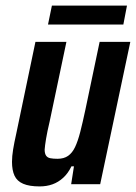

<svg xmlns="http://www.w3.org/2000/svg" viewBox="-20 -660 488 688"><path d="M122 8Q85 8 63 -1.5Q41 -11 32 -30.5Q23 -50 23 -80Q23 -100 27 -124.5Q31 -149 38 -180L107 -510H218L158 -225Q149 -187 145 -162.5Q141 -138 140 -124Q140 -110 145 -102.5Q150 -95 160.5 -93Q171 -91 186 -91Q209 -91 224 -101.5Q239 -112 249 -133Q259 -154 267.5 -187Q276 -220 286 -267L337 -510H447L339 0H235L245 -64H236Q224 -39 206.5 -23Q189 -7 168 0.5Q147 8 122 8ZM152 -572 166 -640H435L422 -572Z"/></svg>

Font: Saira Condensed SemiBold
Style: Italic
Weight: 600
Width: 3
Italic angle: -12°
Designer: Hector Gatti with collaboration of the Omnibus-Type team
Foundry: Omnibus-Type
Version: Version 1.101